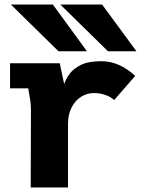

<svg xmlns="http://www.w3.org/2000/svg" viewBox="-20 -830 640 850"><path d="M117 -343Q117 -364 114.2 -384Q111.5 -404 105 -439H24.5V-550H244.5L264 -458Q281 -503.5 311 -525.8Q341 -548 369.8 -553.5Q398.5 -559 430 -559Q507.5 -559 578.5 -494L485.5 -387Q468.5 -402.5 445 -410.2Q421.5 -418 395 -418Q366 -418 340 -402.2Q314 -386.5 297.5 -355.2Q281 -324 281 -280V0H116ZM28 -810H214L365 -603H239ZM247 -810H432L584 -603H458Z"/></svg>

Font: JuliaMono Black
Style: Regular
Weight: 900
Monospace: yes
Designer: cormullion
Foundry: corm
Version: Version 0.054; ttfautohint (v1.8.4)